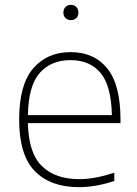

<svg xmlns="http://www.w3.org/2000/svg" viewBox="-20 -763 566 792"><path d="M305 9Q188.5 9 123.8 -57Q59 -123 59 -270Q59 -413.5 116.8 -480.8Q174.5 -548 271 -548Q368 -548 422.5 -480.8Q477 -413.5 477 -270V-255H95Q98 -130.5 153.5 -77.2Q209 -24 307 -24Q340.5 -24 375.8 -30.8Q411 -37.5 451.5 -50.5V-16.5Q375 9 305 9ZM271 -515Q191 -515 144.2 -462.5Q97.5 -410 95 -288H441.5Q439 -409.5 394.8 -462.2Q350.5 -515 271 -515ZM272.5 -680Q259 -680 250.2 -688.5Q241.5 -697 241.5 -711Q241.5 -725.5 250.2 -734.2Q259 -743 272.5 -743Q286 -743 294.8 -734.2Q303.5 -725.5 303.5 -711Q303.5 -697 294.8 -688.5Q286 -680 272.5 -680Z"/></svg>

Font: Encode Sans SmExp Th
Style: Regular
Weight: 100
Width: 6
Designer: Multiple Designers
Foundry: Impallari Type
Version: Version 3.002; ttfautohint (v1.8.3) -l 8 -r 50 -G 200 -x 14 